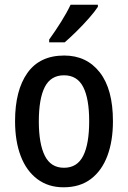

<svg xmlns="http://www.w3.org/2000/svg" viewBox="-20 -786 544 816"><path d="M460 -271Q460 -187 436.5 -124Q413 -61 366.5 -25.5Q320 10 250 10Q185 10 138.5 -25Q92 -60 68 -123Q44 -186 44 -271Q44 -402 96.5 -476Q149 -550 253 -550Q348 -550 404 -478.5Q460 -407 460 -271ZM145 -270Q145 -175 170.5 -124Q196 -73 252 -73Q308 -73 333.5 -123.5Q359 -174 359 -271Q359 -367 333.5 -416.5Q308 -466 252 -466Q196 -466 170.5 -416.5Q145 -367 145 -270ZM396 -757Q383 -737 358 -708.5Q333 -680 305 -652.5Q277 -625 255 -606H189V-618Q215 -654 239.5 -693Q264 -732 280 -766H396Z"/></svg>

Font: Noto Sans Hebrew Condensed Medium
Style: Regular
Weight: 500
Width: 3
Designer: Monotype Design Team
Foundry: Monotype Imaging Inc.
Version: Version 2.004; ttfautohint (v1.8.4.7-5d5b)